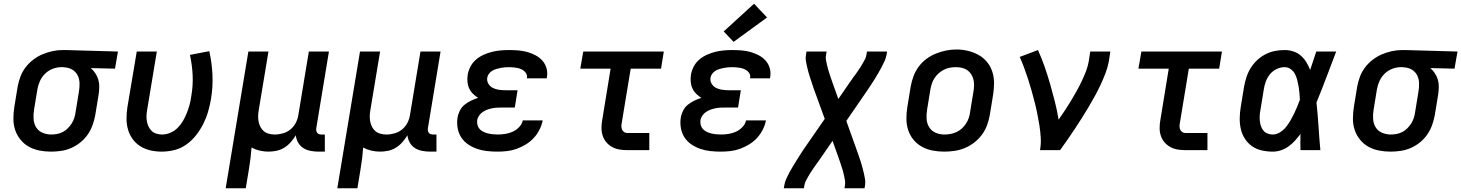

<svg xmlns="http://www.w3.org/2000/svg" viewBox="-20 -807 7854 1032"><path d="M254 8Q222 8 191.5 2Q161 -4 135 -18.5Q109 -33 90 -56.5Q71 -80 61.5 -108.5Q52 -137 52 -168.5Q52 -200 57 -232L75 -342Q80 -369 90 -395.5Q100 -422 117.5 -445Q135 -468 158.5 -486Q182 -504 208 -515Q234 -526 261.5 -532Q289 -538 316 -538Q320 -538 324.5 -538Q329 -538 333 -538L614 -530L598 -438L468 -441Q482 -429 492.5 -413Q503 -397 508.5 -378.5Q514 -360 513.5 -339Q513 -318 510 -298L492 -188Q487 -161 477.5 -134.5Q468 -108 451.5 -84Q435 -60 412 -41.5Q389 -23 362.5 -11.5Q336 0 308.5 4Q281 8 254 8ZM255 -84Q271 -84 287 -87Q303 -90 317.5 -97.5Q332 -105 344 -117Q356 -129 365 -143Q374 -157 379 -172.5Q384 -188 386 -203L404 -313Q408 -336 407.5 -359.5Q407 -383 397 -402.5Q387 -422 368 -433Q349 -444 326 -445L318 -446Q315 -446 313 -446Q311 -446 309 -446Q286 -446 263 -437Q240 -428 222.5 -411Q205 -394 195 -372Q185 -350 181 -327L163 -217Q159 -192 160.5 -167.5Q162 -143 174 -123Q186 -103 208.5 -93.5Q231 -84 255 -84Z M849 8Q819 8 789.5 1.5Q760 -5 735 -20.5Q710 -36 693 -59.5Q676 -83 668 -111Q660 -139 660 -170Q660 -201 665 -232L715 -530H823L771 -217Q768 -201 767.5 -185.5Q767 -170 769.5 -155Q772 -140 778.5 -126.5Q785 -113 795.5 -103Q806 -93 821 -88.5Q836 -84 851 -84Q874 -84 896 -93.5Q918 -103 935 -120Q952 -137 964 -158Q976 -179 984.5 -200.5Q993 -222 999 -244Q1005 -266 1008 -289Q1018 -346 1015.5 -401.5Q1013 -457 1001 -512L1105 -532Q1119 -469 1122 -404.5Q1125 -340 1114 -274Q1108 -240 1098.5 -207Q1089 -174 1073 -142Q1057 -110 1034.5 -81Q1012 -52 982 -30.5Q952 -9 917.5 -0.5Q883 8 849 8Z M1193 205 1315 -530H1423L1371 -217Q1368 -201 1367.5 -184.5Q1367 -168 1370 -153Q1373 -138 1380 -124.5Q1387 -111 1398.5 -101.5Q1410 -92 1425.5 -88Q1441 -84 1457 -84Q1479 -84 1501.5 -90.5Q1524 -97 1542 -112Q1560 -127 1570.5 -148Q1581 -169 1584 -191L1640 -530H1748L1680 -118Q1679 -111 1680 -104.5Q1681 -98 1685 -93Q1689 -88 1695 -86Q1701 -84 1708 -84H1726V8H1693Q1671 8 1649.5 4Q1628 0 1610.5 -11Q1593 -22 1582.5 -40.5Q1572 -59 1570 -80Q1558 -60 1542.5 -42.5Q1527 -25 1507.5 -13Q1488 -1 1466 3.5Q1444 8 1423 8Q1399 8 1375.5 2.5Q1352 -3 1332 -14Q1330 15 1326.5 44Q1323 73 1318 102L1301 205Z M1793 205 1915 -530H2023L1971 -217Q1968 -201 1967.5 -184.5Q1967 -168 1970 -153Q1973 -138 1980 -124.5Q1987 -111 1998.5 -101.5Q2010 -92 2025.5 -88Q2041 -84 2057 -84Q2079 -84 2101.5 -90.5Q2124 -97 2142 -112Q2160 -127 2170.5 -148Q2181 -169 2184 -191L2240 -530H2348L2280 -118Q2279 -111 2280 -104.5Q2281 -98 2285 -93Q2289 -88 2295 -86Q2301 -84 2308 -84H2326V8H2293Q2271 8 2249.5 4Q2228 0 2210.5 -11Q2193 -22 2182.5 -40.5Q2172 -59 2170 -80Q2158 -60 2142.5 -42.5Q2127 -25 2107.5 -13Q2088 -1 2066 3.5Q2044 8 2023 8Q1999 8 1975.5 2.5Q1952 -3 1932 -14Q1930 15 1926.5 44Q1923 73 1918 102L1901 205Z M2654 8Q2626 8 2598 5Q2570 2 2544 -7Q2518 -16 2496 -31Q2474 -46 2459.5 -68Q2445 -90 2440 -117.5Q2435 -145 2439 -173Q2442 -193 2451.5 -212Q2461 -231 2477 -244Q2493 -257 2512 -266Q2531 -275 2550 -281Q2535 -290 2522 -303Q2509 -316 2501.5 -332.5Q2494 -349 2492.5 -368Q2491 -387 2494 -406Q2498 -429 2509.5 -450.5Q2521 -472 2539.5 -487.5Q2558 -503 2580.5 -513Q2603 -523 2625.5 -528.5Q2648 -534 2671 -536Q2694 -538 2716 -538Q2741 -538 2766 -536Q2791 -534 2814 -527.5Q2837 -521 2858 -510Q2879 -499 2894.5 -482Q2910 -465 2917 -442Q2924 -419 2920 -394Q2920 -392 2919.5 -390Q2919 -388 2918 -386H2812Q2812 -387 2812 -387.5Q2812 -388 2812 -389Q2814 -400 2809.5 -409.5Q2805 -419 2797 -425.5Q2789 -432 2779.5 -436Q2770 -440 2759.5 -442Q2749 -444 2738 -445Q2727 -446 2716 -446Q2705 -446 2693.5 -445Q2682 -444 2671 -442Q2660 -440 2648.5 -436.5Q2637 -433 2626.5 -427Q2616 -421 2608.5 -411Q2601 -401 2599 -390Q2596 -372 2605 -357Q2614 -342 2629 -334.5Q2644 -327 2661.5 -324.5Q2679 -322 2697 -322H2762L2747 -229H2682Q2668 -229 2654.5 -228.5Q2641 -228 2628 -225.5Q2615 -223 2601.5 -218.5Q2588 -214 2576 -206Q2564 -198 2555.5 -186Q2547 -174 2545 -161Q2543 -148 2546.5 -135Q2550 -122 2558.5 -113Q2567 -104 2578.5 -98.5Q2590 -93 2602 -90Q2614 -87 2627.5 -85.5Q2641 -84 2654 -84Q2674 -84 2694.5 -87Q2715 -90 2734.5 -98.5Q2754 -107 2770 -123.5Q2786 -140 2790 -160H2897Q2892 -134 2879.5 -109.5Q2867 -85 2848.5 -65Q2830 -45 2806 -30.5Q2782 -16 2757 -7Q2732 2 2706 5Q2680 8 2654 8Z M3352 0Q3330 0 3309 -3.5Q3288 -7 3270 -17Q3252 -27 3239 -42.5Q3226 -58 3219.5 -77.5Q3213 -97 3213 -119Q3213 -141 3217 -162L3262 -438H3099L3115 -530H3548L3533 -438H3370L3322 -147Q3320 -138 3320 -128.5Q3320 -119 3323.5 -110.5Q3327 -102 3335 -97Q3343 -92 3352 -92H3470V0Z M3854 8Q3826 8 3798 5Q3770 2 3744 -7Q3718 -16 3696 -31Q3674 -46 3659.5 -68Q3645 -90 3640 -117.5Q3635 -145 3639 -173Q3642 -193 3651.5 -212Q3661 -231 3677 -244Q3693 -257 3712 -266Q3731 -275 3750 -281Q3735 -290 3722 -303Q3709 -316 3701.5 -332.5Q3694 -349 3692.5 -368Q3691 -387 3694 -406Q3698 -429 3709.5 -450.5Q3721 -472 3739.5 -487.5Q3758 -503 3780.5 -513Q3803 -523 3825.5 -528.5Q3848 -534 3871 -536Q3894 -538 3916 -538Q3941 -538 3966 -536Q3991 -534 4014 -527.5Q4037 -521 4058 -510Q4079 -499 4094.5 -482Q4110 -465 4117 -442Q4124 -419 4120 -394Q4120 -392 4119.5 -390Q4119 -388 4118 -386H4012Q4012 -387 4012 -387.5Q4012 -388 4012 -389Q4014 -400 4009.5 -409.5Q4005 -419 3997 -425.5Q3989 -432 3979.5 -436Q3970 -440 3959.5 -442Q3949 -444 3938 -445Q3927 -446 3916 -446Q3905 -446 3893.5 -445Q3882 -444 3871 -442Q3860 -440 3848.5 -436.5Q3837 -433 3826.5 -427Q3816 -421 3808.5 -411Q3801 -401 3799 -390Q3796 -372 3805 -357Q3814 -342 3829 -334.5Q3844 -327 3861.5 -324.5Q3879 -322 3897 -322H3962L3947 -229H3882Q3868 -229 3854.5 -228.5Q3841 -228 3828 -225.5Q3815 -223 3801.5 -218.5Q3788 -214 3776 -206Q3764 -198 3755.5 -186Q3747 -174 3745 -161Q3743 -148 3746.5 -135Q3750 -122 3758.5 -113Q3767 -104 3778.5 -98.5Q3790 -93 3802 -90Q3814 -87 3827.5 -85.5Q3841 -84 3854 -84Q3874 -84 3894.5 -87Q3915 -90 3934.5 -98.5Q3954 -107 3970 -123.5Q3986 -140 3990 -160H4097Q4092 -134 4079.5 -109.5Q4067 -85 4048.5 -65Q4030 -45 4006 -30.5Q3982 -16 3957 -7Q3932 2 3906 5Q3880 8 3854 8ZM3923 -582 3870 -638 4033 -787 4103 -713Z M4193 205 4196 187Q4199 170 4206.5 153.5Q4214 137 4222.5 121Q4231 105 4240.5 89.5Q4250 74 4259.5 58.5Q4269 43 4278.5 28Q4288 13 4298 -2L4413 -168L4353 -333Q4348 -348 4343.5 -362Q4339 -376 4334 -390.5Q4329 -405 4325 -420Q4321 -435 4317.5 -450Q4314 -465 4311.5 -480.5Q4309 -496 4312 -512L4315 -530H4423L4420 -512Q4417 -498 4419.5 -485.5Q4422 -473 4424.5 -460.5Q4427 -448 4430.5 -436Q4434 -424 4438 -412Q4442 -400 4446 -388Q4450 -376 4454 -365L4486 -275L4555 -375Q4557 -377 4558.5 -379Q4560 -381 4561 -383V-384Q4569 -394 4576 -404Q4583 -414 4590.5 -424.5Q4598 -435 4604.5 -445.5Q4611 -456 4617.5 -467Q4624 -478 4629.5 -489Q4635 -500 4637 -512L4640 -530H4748L4745 -512Q4742 -495 4734.5 -478.5Q4727 -462 4718.5 -446Q4710 -430 4701 -414.5Q4692 -399 4682.5 -383.5Q4673 -368 4663 -353Q4653 -338 4643 -323L4529 -157L4588 8Q4593 23 4598 37Q4603 51 4607.5 65.5Q4612 80 4616 95Q4620 110 4623.5 125Q4627 140 4629.5 155.5Q4632 171 4630 187L4627 205H4519L4522 187Q4524 173 4521.5 160.5Q4519 148 4516.5 135.5Q4514 123 4510.5 111Q4507 99 4503 87Q4499 75 4495 63Q4491 51 4487 40L4455 -50L4386 50Q4385 52 4383.5 54Q4382 56 4380 58V59Q4372 69 4365 79Q4358 89 4351 99.5Q4344 110 4337 120.5Q4330 131 4324 142Q4318 153 4312 164Q4306 175 4304 187L4301 205Z M5054 8Q5023 8 4992 2Q4961 -4 4935 -18.5Q4909 -33 4890 -56Q4871 -79 4861.5 -108Q4852 -137 4852 -168.5Q4852 -200 4857 -232L4875 -342Q4880 -370 4890 -397Q4900 -424 4917.5 -448Q4935 -472 4959 -490Q4983 -508 5010.5 -519Q5038 -530 5065.5 -535.5Q5093 -541 5121 -541Q5153 -541 5183.5 -533.5Q5214 -526 5240 -511.5Q5266 -497 5285 -474Q5304 -451 5313.5 -422Q5323 -393 5323 -361.5Q5323 -330 5318 -298L5300 -188Q5295 -160 5285 -133Q5275 -106 5257.5 -82.5Q5240 -59 5216 -40.5Q5192 -22 5165 -11Q5138 0 5110 4Q5082 8 5054 8ZM5056 -84Q5073 -84 5089 -87Q5105 -90 5120.5 -97Q5136 -104 5149 -115.5Q5162 -127 5171.5 -141.5Q5181 -156 5186.5 -171.5Q5192 -187 5194 -203L5212 -313Q5215 -330 5215.5 -346.5Q5216 -363 5212.5 -378.5Q5209 -394 5200.5 -407.5Q5192 -421 5179 -430Q5166 -439 5150 -442.5Q5134 -446 5117 -446Q5101 -446 5085 -443Q5069 -440 5054 -432.5Q5039 -425 5026 -413.5Q5013 -402 5003.5 -388Q4994 -374 4989 -358.5Q4984 -343 4981 -327L4963 -217Q4959 -192 4960.5 -167.5Q4962 -143 4974.5 -123Q4987 -103 5009 -93.5Q5031 -84 5056 -84Z M5570 0Q5576 -33 5574 -66.5Q5572 -100 5567 -132Q5562 -164 5555.5 -196Q5549 -228 5541 -259Q5533 -290 5524.5 -320.5Q5516 -351 5506 -381.5Q5496 -412 5485 -442Q5474 -472 5461 -501L5559 -538Q5579 -494 5595 -448Q5611 -402 5624.5 -355Q5638 -308 5650 -260.5Q5662 -213 5670 -164Q5687 -188 5703.5 -213Q5720 -238 5735.5 -263.5Q5751 -289 5765.5 -315Q5780 -341 5793 -368Q5806 -395 5816.5 -422Q5827 -449 5832 -477L5840 -530H5948L5940 -477Q5934 -445 5922 -413.5Q5910 -382 5895.5 -351Q5881 -320 5864.5 -290Q5848 -260 5830.5 -230.5Q5813 -201 5794.5 -172Q5776 -143 5757 -114Q5738 -85 5718 -56.5Q5698 -28 5678 0Z M6352 0Q6330 0 6309 -3.5Q6288 -7 6270 -17Q6252 -27 6239 -42.5Q6226 -58 6219.5 -77.5Q6213 -97 6213 -119Q6213 -141 6217 -162L6262 -438H6099L6115 -530H6548L6533 -438H6370L6322 -147Q6320 -138 6320 -128.5Q6320 -119 6323.5 -110.5Q6327 -102 6335 -97Q6343 -92 6352 -92H6470V0Z M6821 8Q6791 8 6762 1.5Q6733 -5 6710 -21Q6687 -37 6671.5 -61Q6656 -85 6649.5 -113Q6643 -141 6643.5 -171.5Q6644 -202 6649 -232L6667 -342Q6672 -368 6680 -393Q6688 -418 6702.5 -441.5Q6717 -465 6737.5 -484Q6758 -503 6782.5 -515.5Q6807 -528 6833 -533Q6859 -538 6885 -538Q6909 -538 6932 -530.5Q6955 -523 6972.5 -507.5Q6990 -492 7002 -472Q7014 -452 7022 -431Q7030 -456 7038.5 -480.5Q7047 -505 7055 -530H7162Q7136 -462 7110 -393Q7084 -324 7056 -256Q7063 -192 7067 -128Q7071 -64 7077 0H6970Q6970 -22 6969.5 -43.5Q6969 -65 6970 -87Q6956 -68 6940 -50.5Q6924 -33 6905 -19.5Q6886 -6 6864.5 1Q6843 8 6821 8ZM6821 -84Q6841 -84 6859.5 -95.5Q6878 -107 6891.5 -123.5Q6905 -140 6915.5 -158Q6926 -176 6935 -194.5Q6944 -213 6952 -232.5Q6960 -252 6967 -271Q6966 -289 6964.5 -307Q6963 -325 6960 -342.5Q6957 -360 6952.5 -377.5Q6948 -395 6940 -410Q6932 -425 6917.5 -435.5Q6903 -446 6885 -446Q6863 -446 6842 -436Q6821 -426 6806.5 -408.5Q6792 -391 6784 -369.5Q6776 -348 6773 -327L6755 -217Q6752 -202 6751 -187Q6750 -172 6751.5 -157.5Q6753 -143 6757.5 -129.5Q6762 -116 6770.5 -105.5Q6779 -95 6792.5 -89.5Q6806 -84 6821 -84Z M7454 8Q7422 8 7391.5 2Q7361 -4 7335 -18.5Q7309 -33 7290 -56.5Q7271 -80 7261.5 -108.5Q7252 -137 7252 -168.5Q7252 -200 7257 -232L7275 -342Q7280 -369 7290 -395.5Q7300 -422 7317.5 -445Q7335 -468 7358.5 -486Q7382 -504 7408 -515Q7434 -526 7461.5 -532Q7489 -538 7516 -538Q7520 -538 7524.5 -538Q7529 -538 7533 -538L7814 -530L7798 -438L7668 -441Q7682 -429 7692.5 -413Q7703 -397 7708.5 -378.5Q7714 -360 7713.5 -339Q7713 -318 7710 -298L7692 -188Q7687 -161 7677.5 -134.5Q7668 -108 7651.5 -84Q7635 -60 7612 -41.5Q7589 -23 7562.5 -11.5Q7536 0 7508.5 4Q7481 8 7454 8ZM7455 -84Q7471 -84 7487 -87Q7503 -90 7517.5 -97.5Q7532 -105 7544 -117Q7556 -129 7565 -143Q7574 -157 7579 -172.5Q7584 -188 7586 -203L7604 -313Q7608 -336 7607.5 -359.5Q7607 -383 7597 -402.5Q7587 -422 7568 -433Q7549 -444 7526 -445L7518 -446Q7515 -446 7513 -446Q7511 -446 7509 -446Q7486 -446 7463 -437Q7440 -428 7422.5 -411Q7405 -394 7395 -372Q7385 -350 7381 -327L7363 -217Q7359 -192 7360.5 -167.5Q7362 -143 7374 -123Q7386 -103 7408.5 -93.5Q7431 -84 7455 -84Z"/></svg>

Font: Iosevka Curly SmBdExObl
Style: Regular
Weight: 600
Width: 7
Italic angle: -9°
Monospace: yes
Designer: Belleve Invis
Foundry: Belleve Invis
Version: Version 11.1.0; ttfautohint (v1.8.3)